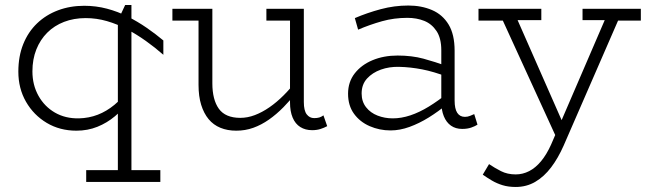

<svg xmlns="http://www.w3.org/2000/svg" viewBox="-20 -506 2573 764"><path d="M284 14Q218 14 166 -17Q114 -48 83.5 -101Q53 -154 53 -221Q53 -282 72.5 -330.5Q92 -379 127.5 -413Q163 -447 211 -465Q259 -483 315 -483Q362 -483 405.5 -471.5Q449 -460 488.5 -440Q528 -420 563.5 -395.5Q599 -371 630 -345V-288Q597 -317 560.5 -343Q524 -369 485.5 -389.5Q447 -410 405.5 -422Q364 -434 321 -434Q274 -434 235 -419Q196 -404 168 -376Q140 -348 124.5 -309Q109 -270 109 -222Q109 -168 133 -125Q157 -82 198.5 -58Q240 -34 294 -35Q334 -36 369 -49.5Q404 -63 435.5 -89Q467 -115 492 -151V-102Q469 -70 437.5 -43.5Q406 -17 367.5 -1.5Q329 14 284 14ZM323 218V171H618V218ZM449 215V-424L478 -486H503V215Z M920 14Q885 14 857 2.5Q829 -9 810 -32Q791 -55 780.5 -89Q770 -123 770 -168V-471H825V-174Q825 -142 831.5 -116.5Q838 -91 851 -73Q864 -55 885.5 -46Q907 -37 936 -37Q965 -37 994 -48Q1023 -59 1052 -79Q1081 -99 1109 -127Q1137 -155 1163 -189V-142Q1136 -108 1108 -79.5Q1080 -51 1050 -30Q1020 -9 988 2.5Q956 14 920 14ZM666 -424V-471H807V-424ZM1222 12Q1195 12 1175 -0.5Q1155 -13 1144.5 -38Q1134 -63 1134 -98V-471H1189V-100Q1189 -66 1200.5 -51Q1212 -36 1230 -36Q1242 -36 1250.5 -38.5Q1259 -41 1267 -47L1282 -4Q1269 3 1254.5 7.5Q1240 12 1222 12ZM1040 -424V-471H1178V-424Z M1819 7Q1793 7 1774.5 -6Q1756 -19 1746 -43.5Q1736 -68 1736 -103V-306Q1736 -354 1717 -382.5Q1698 -411 1668 -423Q1638 -435 1601 -435Q1548 -435 1500 -421.5Q1452 -408 1405 -388L1392 -434Q1441 -455 1495 -469.5Q1549 -484 1605 -484Q1657 -484 1699 -466Q1741 -448 1765 -408.5Q1789 -369 1789 -304V-106Q1789 -73 1799.5 -57Q1810 -41 1830 -41Q1841 -41 1850.5 -45Q1860 -49 1867 -52L1880 -10Q1871 -4 1855.5 1.5Q1840 7 1819 7ZM1534 13Q1490 13 1451 -4Q1412 -21 1388.5 -53.5Q1365 -86 1365 -133Q1365 -180 1391.5 -214Q1418 -248 1462.5 -266.5Q1507 -285 1562 -285Q1619 -285 1665 -272.5Q1711 -260 1761 -242V-200Q1706 -221 1659.5 -230Q1613 -239 1568 -240Q1529 -241 1495.5 -229Q1462 -217 1440.5 -193.5Q1419 -170 1419 -134Q1419 -102 1436.5 -79.5Q1454 -57 1482.5 -46Q1511 -35 1543 -35Q1577 -35 1613 -47Q1649 -59 1686.5 -82Q1724 -105 1761 -135L1760 -92Q1724 -62 1686 -38.5Q1648 -15 1609.5 -1Q1571 13 1534 13Z M2032 238Q2003 238 1980 231Q1957 224 1937.5 212.5Q1918 201 1901 189L1926 147Q1948 162 1973.5 175Q1999 188 2032 188Q2060 188 2085.5 175Q2111 162 2133 135.5Q2155 109 2173 69L2398 -453H2452L2223 73Q2201 123 2173 160Q2145 197 2110 217.5Q2075 238 2032 238ZM2201 57 1969 -450H2029L2235 18ZM1884 -424V-471H2134V-426H2009L1998 -424ZM2298 -426V-471H2530V-424H2420L2411 -426Z"/></svg>

Font: BioRhyme ExtraBold Light
Style: Regular
Weight: 300
Version: Version 1.600;gftools[0.9.33]